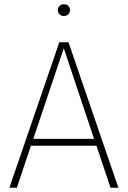

<svg xmlns="http://www.w3.org/2000/svg" viewBox="-20 -880 599 900"><path d="M279 -805Q267 -805 259 -813Q251 -821 251 -833Q251 -844 259 -852Q267 -860 279 -860Q293 -860 300.5 -852Q308 -844 308 -833Q308 -821 300.5 -813Q293 -805 279 -805ZM498 0 432 -197H125L59 0H24L258 -682H301L535 0ZM136 -229H421L279 -654Z"/></svg>

Font: Fira Sans UltraLight
Style: Regular
Weight: 200
Designer: Carrois Corporate & Edenspiekermann AG
Foundry: Carrois Corporate GbR & Edenspiekermann AG
Version: Version 4.106;PS 004.106;hotconv 1.0.70;makeotf.lib2.5.58329